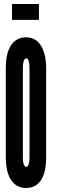

<svg xmlns="http://www.w3.org/2000/svg" viewBox="-20 -929 282 957"><path d="M40 -830H174V-909H40ZM210 -594C210 -654 190 -743 110 -743C35 -743 9 -670 9 -594V-141C9 -71 32 8 110 8C186 8 210 -65 210 -141ZM127 -141C127 -118 121 -97 111 -97C102 -97 94 -114 94 -141V-594C94 -618 100 -638 111 -638C122 -638 127 -617 127 -594Z"/></svg>

Font: League Gothic Condensed
Style: Regular
Weight: 400
Width: 3
Designer: Tyler Finck
Foundry: The League of Moveable Type
Version: Version 1.001;PS 001.001;hotconv 1.0.56;makeotf.lib2.0.21325